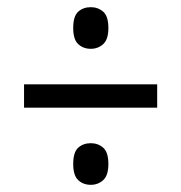

<svg xmlns="http://www.w3.org/2000/svg" viewBox="-20 -625 505 535"><path d="M233 -489Q212 -489 198 -502Q184 -515 184 -547Q184 -580 198 -592.5Q212 -605 233 -605Q253 -605 267.5 -592.5Q282 -580 282 -547Q282 -515 267.5 -502Q253 -489 233 -489ZM47 -325V-390H418V-325ZM233 -110Q212 -110 198 -123Q184 -136 184 -168Q184 -201 198 -213.5Q212 -226 233 -226Q253 -226 267.5 -213.5Q282 -201 282 -168Q282 -136 267.5 -123Q253 -110 233 -110Z"/></svg>

Font: Noto Serif Condensed SemiBold
Style: Regular
Weight: 600
Width: 3
Designer: Monotype Design Team
Foundry: Monotype Imaging Inc.
Version: Version 2.013